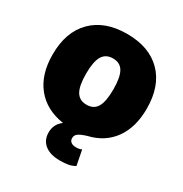

<svg xmlns="http://www.w3.org/2000/svg" viewBox="-200 -820 1129 1186"><g transform="rotate(30 364.5 -227.0)"><path d="M393.1 215.8Q325.7 215.8 286.9 185.1Q248 154.3 248 99.1Q248 40 295.9 4.9Q168.9 -14.2 98.9 -101.1Q28.8 -188 28.8 -330.1Q28.8 -491.2 118.2 -580.6Q207.5 -669.9 365.2 -669.9Q523.4 -669.9 611.8 -580.6Q700.2 -491.2 700.2 -330.1Q700.2 -197.3 639.4 -112.3Q578.6 -27.3 466.8 -1Q427.7 10.7 409.4 23.4Q391.1 36.1 391.1 57.1Q391.1 75.2 404.1 85.2Q417 95.2 439.9 95.2Q466.3 95.2 480 86.9L501 193.8Q478.5 206.5 454.3 211.2Q430.2 215.8 393.1 215.8ZM365.2 -495.1Q314 -495.1 290.5 -455.8Q267.1 -416.5 267.1 -330.1Q267.1 -243.7 290.5 -204.3Q314 -165 365.2 -165Q416 -165 439 -204.3Q461.9 -243.7 461.9 -330.1Q461.9 -416.5 439 -455.8Q416 -495.1 365.2 -495.1Z"/></g></svg>

Font: Work Sans Black
Style: Regular
Weight: 900
Designer: Wei Huang
Foundry: Wei Huang
Version: Version 2.012